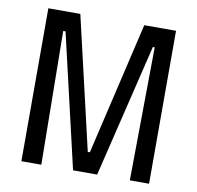

<svg xmlns="http://www.w3.org/2000/svg" viewBox="-75 -738 839 816"><g transform="rotate(10 344.5 -330.0)"><path d="M69 0V-660H207L340 -88H349L483 -660H620V0H537L543 -575H535L396 0H292L158 -576H148L155 0Z"/></g></svg>

Font: Bricolage Grotesque 10pt Condensed
Style: Regular
Weight: 400
Width: 3
Designer: Mathieu Triay
Foundry: Atelier Triay
Version: Version 1.000; ttfautohint (v1.8.4.7-5d5b);gftools[0.9.29]